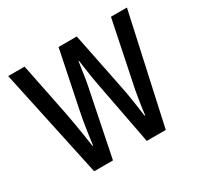

<svg xmlns="http://www.w3.org/2000/svg" viewBox="-121 -680 847 822"><g transform="rotate(-30 302.5 -268.5)"><path d="M322 -325Q319 -339 317 -354Q315 -369 312.5 -384.5Q310 -400 308 -414.5Q306 -429 304 -443H302Q300 -428 297.5 -413Q295 -398 293 -383Q291 -368 288.5 -353.5Q286 -339 283 -325L217 0H124L9 -537H90L144 -269Q149 -242 154 -213Q159 -184 163.5 -155.5Q168 -127 172 -98H175Q177 -116 180 -135.5Q183 -155 186 -176Q189 -197 193 -219Q197 -241 202 -265L258 -537H348L403 -264Q407 -246 411.5 -221Q416 -196 420.5 -165Q425 -134 430 -98H433Q434 -111 436.5 -128.5Q439 -146 442.5 -167Q446 -188 450 -212L517 -537H596L478 0H384Z"/></g></svg>

Font: Noto Sans Thai ExtraCondensed
Style: Regular
Weight: 400
Width: 2
Designer: Monotype Design Team
Foundry: Monotype Imaging Inc.
Version: Version 2.002